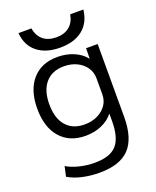

<svg xmlns="http://www.w3.org/2000/svg" viewBox="-173 -847 952 1168"><g transform="rotate(-20 303.5 -263.5)"><path d="M267 220Q208 220 155.5 208Q103 196 65 173L79 109Q115 130 162.5 141.5Q210 153 260 153Q359 153 401.5 105.5Q444 58 444 -50V-96H442Q415 -61 368 -40.5Q321 -20 264 -20Q160 -20 101 -87.5Q42 -155 42 -275Q42 -395 101 -462.5Q160 -530 264 -530Q321 -530 369 -509.5Q417 -489 444 -454H446L447 -520H522V-50Q522 90 460.5 155Q399 220 267 220ZM281 -87Q328 -87 364.5 -104.5Q401 -122 422.5 -152.5Q444 -183 444 -223V-327Q444 -366 422.5 -397Q401 -428 364.5 -445.5Q328 -463 281 -463Q205 -463 162.5 -414Q120 -365 120 -275Q120 -185 162.5 -136Q205 -87 281 -87ZM302 -577Q210 -577 154.5 -621Q99 -665 92 -747H176Q184 -697 216.5 -670.5Q249 -644 302 -644Q353 -644 385.5 -670.5Q418 -697 427 -747H512Q503 -665 448 -621Q393 -577 302 -577Z"/></g></svg>

Font: M PLUS 1
Style: Regular
Weight: 400
Designer: Coji Morishita
Foundry: UNDERFOREST DESIGN
Version: Version 1.001